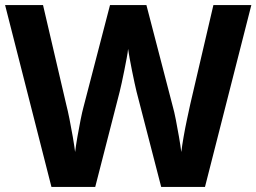

<svg xmlns="http://www.w3.org/2000/svg" viewBox="-20 -734 1007 754"><path d="M967 -714 785 0H613L516 -375Q513 -386 508.5 -408Q504 -430 498.5 -456Q493 -482 489 -505.5Q485 -529 483 -542Q482 -529 477.5 -505.5Q473 -482 468 -456.5Q463 -431 458 -408.5Q453 -386 450 -374L354 0H182L0 -714H149L240 -324Q246 -301 253 -266Q260 -231 266 -196Q272 -161 275 -137Q278 -162 284 -196.5Q290 -231 296.5 -263.5Q303 -296 308 -314L412 -714H555L659 -314Q664 -297 670.5 -264Q677 -231 683 -196Q689 -161 692 -137Q695 -162 701 -196.5Q707 -231 714.5 -266Q722 -301 727 -324L818 -714Z"/></svg>

Font: Noto Sans New Tai Lue
Style: Bold
Weight: 700
Version: Version 2.003